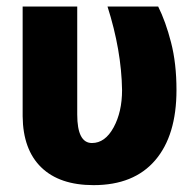

<svg xmlns="http://www.w3.org/2000/svg" viewBox="-20 -548 585 579"><path d="M212.9 -528.3V-202.6Q212.9 -116.7 257.3 -116.7Q296.9 -116.7 322.5 -163.6Q348.1 -210.4 348.1 -276.4Q346.2 -396.5 304.2 -528.3H457Q479.5 -483.4 495.8 -420.2Q512.2 -356.9 512.2 -276.4Q512.2 -139.6 448 -64.7Q383.8 10.3 262.2 10.3Q159.7 10.3 104.5 -43.2Q49.3 -96.7 48.3 -197.3V-528.3Z"/></svg>

Font: Roboto Black
Style: Regular
Weight: 900
Designer: Google
Version: Version 2.134; 2016